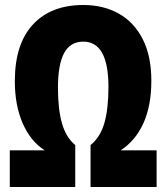

<svg xmlns="http://www.w3.org/2000/svg" viewBox="-20 -745 663 765"><path d="M312 -579.1Q259.8 -579.1 235.4 -533.4Q210.9 -487.8 210.9 -396Q210.9 -309.1 227.1 -253.2Q243.2 -197.3 279.8 -167V0H19V-146H158.2Q102.5 -181.2 70.8 -252.9Q39.1 -324.7 39.1 -421.9Q39.1 -569.3 111.1 -647.2Q183.1 -725.1 312 -725.1Q391.6 -725.1 452.6 -691.2Q513.7 -657.2 548.3 -589.8Q583 -522.5 583 -422.9Q583 -324.7 551.8 -254.9Q520.5 -185.1 460.9 -146H604V0H340.8V-167Q379.9 -198.7 396 -255.4Q412.1 -312 412.1 -397.9Q412.1 -579.1 312 -579.1Z"/></svg>

Font: Open Sans Condensed ExtraBold
Style: Regular
Weight: 800
Width: 3
Designer: Monotype Design Team
Foundry: Monotype Imaging Inc.
Version: Version 3.000; ttfautohint (v1.8.4)